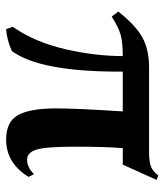

<svg xmlns="http://www.w3.org/2000/svg" viewBox="26 -562 549 642"><g transform="rotate(90 301.0 -241.5)"><path d="M567 -496 582 -490 531 -377H476Q471 -324 471 -214Q471 -122 480.5 -89.5Q490 -57 515 -57Q539 -57 563 -80L572 -62Q526 13 447 13Q388 13 365.5 -26.5Q343 -66 343 -155Q343 -224 353 -377H220V-365Q220 -99 151 -6Q112 11 78 13L70 -9Q121 -82 144.5 -183Q168 -284 168 -377Q121 -377 95.5 -369.5Q70 -362 36 -340L19 -362Q65 -420 105.5 -442.5Q146 -465 208 -465H489Q522 -465 538 -471.5Q554 -478 567 -496Z"/></g></svg>

Font: Libre Bodoni
Style: Regular
Weight: 400
Designer: Pablo Impallari, Rodrigo Fuenzalida
Foundry: Pablo Impallari, Rodrigo Fuenzalida
Version: Version 1.001